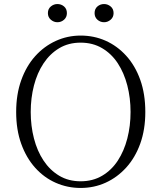

<svg xmlns="http://www.w3.org/2000/svg" viewBox="-20 -915 799 950"><path d="M264 -805Q246 -805 231.5 -817.5Q217 -830 217 -850Q217 -871 231.5 -883Q246 -895 264 -895Q283 -895 297 -883Q311 -871 311 -850Q311 -830 297 -817.5Q283 -805 264 -805ZM495 -805Q476 -805 462 -817.5Q448 -830 448 -850Q448 -871 462 -883Q476 -895 495 -895Q513 -895 527.5 -883Q542 -871 542 -850Q542 -830 527.5 -817.5Q513 -805 495 -805ZM379 15Q314 15 256 -10.5Q198 -36 154 -85Q110 -134 85 -203.5Q60 -273 60 -361Q60 -448 85 -518Q110 -588 154 -637Q198 -686 256 -712.5Q314 -739 379 -739Q445 -739 502.5 -713.5Q560 -688 604.5 -639Q649 -590 674 -520Q699 -450 699 -361Q699 -274 674 -204.5Q649 -135 604.5 -86Q560 -37 502.5 -11Q445 15 379 15ZM379 -18Q439 -18 485.5 -45.5Q532 -73 563 -120.5Q594 -168 610 -230Q626 -292 626 -361Q626 -430 610 -492Q594 -554 563 -601.5Q532 -649 485.5 -676.5Q439 -704 379 -704Q319 -704 273 -676.5Q227 -649 195.5 -601.5Q164 -554 148 -492Q132 -430 132 -361Q132 -292 148 -230Q164 -168 195.5 -120.5Q227 -73 273 -45.5Q319 -18 379 -18Z"/></svg>

Font: Noto Serif JP
Style: Regular
Weight: 200
Designer: Ryoko NISHIZUKA 西塚涼子 (kana & ideographs); Frank Grießhammer (Latin, Greek & Cyrillic); Wenlong ZHANG 张文龙 (bopomofo); San
Foundry: Adobe
Version: Version 2.001;hotconv 1.1.0;makeotfexe 2.6.0